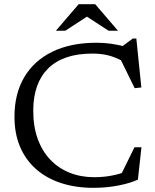

<svg xmlns="http://www.w3.org/2000/svg" viewBox="-20 -891 745 921"><path d="M432 -41Q473 -41 511 -47.8Q549 -54.5 586.5 -68.5L555.5 -43L625 -184.5H658.5L641.5 -29.5Q607 -13 549.8 -1.5Q492.5 10 428 10Q342.5 10 272.5 -13Q202.5 -36 152.5 -80.2Q102.5 -124.5 75.8 -188Q49 -251.5 49.5 -332.5Q49.5 -441 96.2 -520.5Q143 -600 231.2 -643Q319.5 -686 443.5 -686Q478 -686 510.8 -681.5Q543.5 -677 585.5 -666.5L557.5 -662L616.5 -706H634L658 -471.5L626 -468L552 -619L573 -595.5Q531 -618 497 -626Q463 -634 423 -634Q352 -634 299 -615.8Q246 -597.5 210.8 -562.5Q175.5 -527.5 157.8 -477.5Q140 -427.5 139.5 -364Q139 -286 160.5 -226Q182 -166 221.5 -124.8Q261 -83.5 314.8 -62.2Q368.5 -41 432 -41ZM389.5 -816H404.5L293 -743.5H248L357.5 -871H436.5L546 -743.5H501Z"/></svg>

Font: Newsreader 16pt 16pt
Style: Regular
Weight: 400
Version: Version 1.003